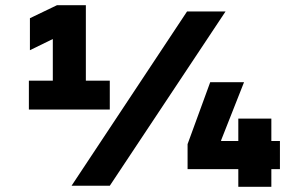

<svg xmlns="http://www.w3.org/2000/svg" viewBox="-20 -714 1140 738"><path d="M91 -293H402V-404H310V-694H199L95 -644V-521L183 -564V-404H91ZM255 0H402L847 -670H699ZM701 -64H896V4H1023V-64H1056V-172H1023V-258H896V-172H830V-175L918 -398H788L701 -160Z"/></svg>

Font: LT Wave Alt Black
Style: Regular
Weight: 900
Designer: Daniel Lyons
Version: Version 2.5 (Glyphs App)